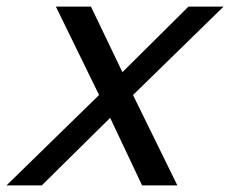

<svg xmlns="http://www.w3.org/2000/svg" viewBox="-82 -560 696 580"><path d="M-62.3 0H44.2L250.8 -204L347.2 0H453.7L319.8 -273L593.3 -540H487.3L287.8 -342L192.8 -540H86.8L217.3 -273Z"/></svg>

Font: Manrope
Style: MediumItalic
Weight: 500
Italic angle: -15°
Designer: Mikhail Sharanda
Foundry: Mikhail Sharanda
Version: Version 4.502;hotconv 1.0.109;makeotfexe 2.5.65596